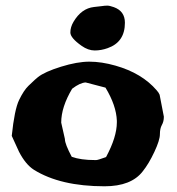

<svg xmlns="http://www.w3.org/2000/svg" viewBox="-20 -651 632 686"><path d="M386.7 -625.5Q426.3 -611.3 426.3 -569.8Q426.3 -500.5 364.7 -479Q341.8 -470.7 318.4 -470.7Q294.9 -470.7 271.5 -487.3Q231.4 -515.6 231.4 -534.9Q231.4 -554.2 242.7 -573.2Q271 -621.1 315.9 -626Q333.5 -627.9 341.3 -628.9Q355 -630.9 363.3 -630.9Q371.6 -630.9 386.7 -625.5ZM397.5 -219.7Q395.5 -273.9 356.9 -337.9L286.1 -356.4Q266.1 -355.5 237.8 -334Q198.7 -268.6 198.7 -212.9L211.9 -154.3V-153.8Q211.9 -136.7 236.3 -90.8Q268.1 -79.1 319.8 -79.1H323.7Q329.6 -79.1 358.9 -89.8Q397.5 -161.6 397.5 -213.9Q397.5 -214.4 397.5 -215.3ZM22 -165.5Q31.7 -259.8 48.3 -293.9Q64.9 -328.1 81.5 -344.2Q98.1 -360.4 104.2 -365.7Q110.4 -371.1 115.7 -375.5Q139.6 -394.5 197.8 -412.6Q255.9 -430.7 299.3 -430.7Q342.8 -430.7 392.6 -416.5Q487.3 -389.6 540 -328.1Q547.4 -319.8 550.3 -312.5L565.4 -234.4V-233.4Q565.4 -216.8 558.3 -204.3Q551.3 -191.9 551.3 -171.1Q551.3 -150.4 531.5 -108.2Q511.7 -65.9 490.2 -39.1Q449.2 14.6 353.5 14.6Q195.8 14.6 101.1 -44.4Q71.3 -63.5 47.9 -108.9Z"/></svg>

Font: Drukaatie burti
Style: Heavy
Weight: 800
Version: Version 0.14